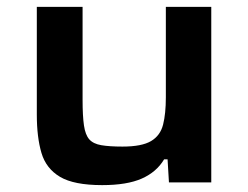

<svg xmlns="http://www.w3.org/2000/svg" viewBox="-20 -530 721 558"><path d="M277 8Q195 8 154.5 -16Q114 -40 100.5 -85.5Q87 -131 87 -197V-510H220V-240Q220 -193 224 -165.5Q228 -138 239.5 -125Q251 -112 274.5 -108Q298 -104 336 -104Q392 -104 419 -120Q446 -136 454 -168Q462 -200 462 -247V-510H594V0H471L467 -67H457Q435 -30 392 -11Q349 8 277 8Z"/></svg>

Font: Saira Expanded SemiBold
Style: Regular
Weight: 600
Width: 7
Designer: Hector Gatti with collaboration of the Omnibus-Type team
Foundry: Omnibus-Type
Version: Version 1.100; ttfautohint (v1.8.3)